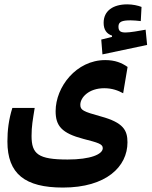

<svg xmlns="http://www.w3.org/2000/svg" viewBox="-20 -676 689 873"><path d="M266.1 176.8C463.4 176.8 559.6 81.5 559.6 -28.8C559.6 -83.5 541 -118.7 439 -146.5C357.9 -168.9 345.2 -175.3 345.2 -199.7C345.2 -232.9 383.8 -274.9 454.1 -274.9C489.3 -274.9 517.1 -264.6 540 -252L560.1 -371.6C533.7 -390.1 503.4 -402.8 458.5 -402.8C326.7 -402.8 232.9 -280.8 232.9 -170.4C232.9 -104 260.3 -70.3 359.4 -44.4C425.3 -27.3 447.3 -21.5 447.3 -2.4C447.3 25.4 392.1 49.3 287.6 49.3C153.3 49.3 123.5 24.4 123.5 -58.1C123.5 -102.5 128.9 -129.9 137.7 -185.1H36.1C19.5 -131.8 13.7 -83 13.7 -32.7C13.7 114.7 93.8 176.8 266.1 176.8ZM445.8 -428.7 648.9 -471.7 642.1 -541C612.8 -535.6 571.3 -528.3 551.3 -528.3C529.3 -528.3 518.6 -533.7 518.6 -554.7C518.6 -577.1 534.2 -583.5 574.2 -583.5C585.4 -583.5 605 -582 620.1 -580.1L623.5 -644.5C607.4 -650.9 583 -656.2 558.6 -656.2C495.6 -656.2 451.2 -627.9 451.2 -572.3C451.2 -541 464.8 -522 489.3 -514.2V-508.3L440.4 -496.1Z"/></svg>

Font: Cascadia Mono SemiBold
Style: Regular
Weight: 600
Monospace: yes
Designer: Aaron Bell
Foundry: Saja Typeworks
Version: Version 2404.023